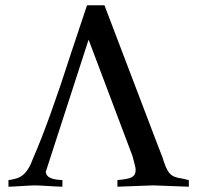

<svg xmlns="http://www.w3.org/2000/svg" viewBox="-20 -706 748 726"><path d="M694 -25 668 -31C623 -37 613 -51 594 -112L578 -153L375 -686H309L246 -497C197 -343 143 -193 107 -112C81 -40 55 -31 12 -25V0C32 0 92 -5 112 -5C132 -5 196 0 216 0V-25C172 -27 155 -37 153 -56L315 -556L481 -116C486 -96 493 -72 493 -65C493 -34 473 -30 424 -25V0C444 0 539 -5 559 -5C579 -5 674 0 694 0Z"/></svg>

Font: Sibila
Style: Regular
Weight: 400
Designer: Stefan Peev
Foundry: Context Ltd
Version: Version 1.000